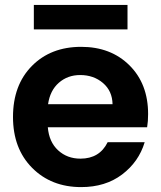

<svg xmlns="http://www.w3.org/2000/svg" viewBox="-20 -754 657 783"><path d="M307 -448Q256 -448 220 -416.5Q184 -385 176 -329H439Q438 -383 400 -415.5Q362 -448 307 -448ZM570 -174Q546 -94 478 -42.5Q410 9 311 9Q189 9 111 -69.5Q33 -148 33 -277Q33 -407 110 -485Q187 -563 311 -563Q432 -563 508 -487.5Q584 -412 584 -289Q584 -259 580 -235H175Q180 -175 217 -141Q254 -107 308 -107Q386 -107 419 -174ZM118 -634V-734H500V-634Z"/></svg>

Font: SVN-Poppins SemiBold
Style: Regular
Weight: 600
Designer: Ninad Kale (Devanagari), Jonny Pinhorn (Latin)
Foundry: Indian Type Foundry
Version: Version 3.002 2017